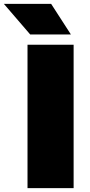

<svg xmlns="http://www.w3.org/2000/svg" viewBox="-77 -971 465 991"><path d="M65 0V-740H303V0ZM79 -793 -57 -951H187L289 -793Z"/></svg>

Font: Encode Sans SC Expanded Black
Style: Regular
Weight: 900
Width: 7
Designer: Multiple Designers
Foundry: Impallari Type
Version: Version 3.002